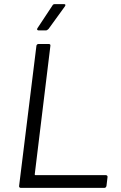

<svg xmlns="http://www.w3.org/2000/svg" viewBox="-20 -914 591 934"><path d="M73 -10 157 -690Q157 -694 160 -697Q163 -700 167 -700H217Q227 -700 225 -690L149 -66Q149 -62 152 -62H495Q499 -62 501.5 -59Q504 -56 503 -52L498 -10Q496 0 487 0H81Q77 0 74.5 -3Q72 -6 73 -10ZM163 -778 235 -887Q238 -894 247 -894H291Q297 -894 298 -890.5Q299 -887 295 -882L216 -773Q209 -766 203 -766H168Q163 -766 161 -769.5Q159 -773 163 -778Z"/></svg>

Font: Barlow
Style: Italic
Weight: 400
Italic angle: -7°
Designer: Jeremy Tribby
Foundry: Tribby Type
Version: Version 1.408